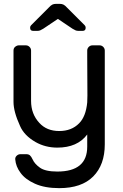

<svg xmlns="http://www.w3.org/2000/svg" viewBox="-20 -755 638 995"><path d="M141 -493V-232Q141 -164 184 -118Q222 -76 287 -76Q351 -76 390 -116Q425 -151 432 -224Q433 -234 433 -260L432 -462V-493Q432 -504 440 -512Q448 -520 459 -520H496Q507 -520 515 -512Q523 -504 523 -493V-7Q523 99 463 159.5Q403 220 287 220Q212 220 161 197Q110 174 86 140Q62 108 59 71Q58 60 66.5 52Q75 44 86 44H116Q128 44 135 50Q142 56 149 71Q159 94 187 114Q215 134 277 134Q432 134 432 5V-58Q381 10 277 10Q215 10 164 -19Q105 -53 84 -102Q50 -176 50 -227V-493Q50 -505 58 -512Q68 -520 77 -520H114Q125 -520 133 -512Q141 -504 141 -493ZM327 -716 419 -624Q424 -619 424 -611Q424 -595 408 -595H387Q378 -595 372 -597.5Q366 -600 356 -606L280 -657L204 -606Q194 -600 188 -597.5Q182 -595 173 -595H152Q136 -595 136 -611Q136 -619 141 -624L233 -716Q243 -727 251 -731Q259 -735 270 -735H290Q301 -735 309 -731Q317 -727 327 -716Z"/></svg>

Font: Contemporary
Style: Regular
Weight: 400
Designer: Victor Tran
Foundry: Victor Tran
Version: Version 1.100